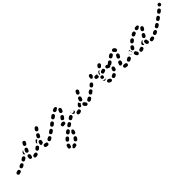

<svg xmlns="http://www.w3.org/2000/svg" viewBox="193 -1321 2666 2666"><g transform="rotate(-45 1526.5 12.0)"><path d="M50 10Q55 0 52 -9Q51 -14 47 -18Q44 -22 40 -24Q35 -26 31 -27Q26 -27 21 -26Q13 -23 6 -22Q3 -21 1 -20Q-9 -18 -14 -9Q-20 0 -17 10Q-15 20 -6 25Q3 31 13 28Q15 28 19 27Q27 25 36 22Q46 19 50 10ZM585 20Q588 17 591 13Q593 8 593 3Q594 -7 587 -15Q580 -23 570 -23Q559 -24 553 -26Q543 -28 534 -23Q525 -18 522 -8Q521 -3 521 2Q522 7 525 11Q527 15 531 18Q535 21 540 23Q551 26 567 27Q572 27 576 25Q581 24 585 20ZM386 5Q388 0 388 -5Q388 -10 387 -14Q383 -24 374 -28Q365 -33 355 -29Q347 -26 339 -26Q334 -25 330 -23Q325 -20 322 -16Q319 -12 318 -8Q316 -3 317 2Q318 12 326 19Q334 25 345 24Q358 23 372 18Q376 16 380 13Q384 9 386 5ZM681 -45Q678 -49 674 -52Q670 -55 666 -56Q661 -58 656 -57Q651 -56 647 -53Q637 -48 628 -43Q619 -38 617 -28Q614 -18 619 -9Q621 -4 625 -1Q629 2 634 3Q639 4 643 4Q648 3 653 1Q662 -4 673 -11Q682 -16 684 -26Q686 -36 681 -45ZM144 -31Q146 -36 145 -41Q145 -46 143 -50Q141 -55 137 -58Q133 -61 128 -63Q124 -64 119 -64Q114 -64 109 -62Q100 -57 90 -52Q85 -50 82 -47Q79 -43 77 -39Q75 -34 75 -29Q75 -24 77 -19Q82 -10 91 -6Q101 -3 111 -7Q121 -12 131 -17Q136 -19 139 -23Q142 -26 144 -31ZM265 -14Q261 -17 259 -22Q257 -26 256 -31Q256 -34 256 -37Q256 -47 258 -60Q259 -65 262 -69Q265 -73 269 -76Q273 -79 278 -80Q282 -81 287 -80Q297 -78 303 -69Q309 -61 307 -51Q306 -43 306 -37Q306 -36 306 -35Q306 -34 306 -34Q306 -33 306 -32Q305 -31 305 -30Q298 -22 296 -13Q293 -11 290 -10Q287 -9 283 -8Q278 -8 273 -9Q269 -11 265 -14ZM471 -59Q471 -64 469 -69Q468 -73 464 -77Q457 -85 447 -85Q437 -86 429 -79Q420 -71 413 -66Q409 -63 407 -59Q404 -54 404 -49Q403 -44 404 -40Q406 -35 409 -31Q415 -23 425 -21Q436 -20 444 -26Q451 -32 462 -42Q466 -45 468 -49Q470 -54 471 -59ZM500 -71Q503 -82 508 -94Q509 -99 513 -103Q516 -106 521 -108Q525 -111 530 -111Q535 -111 540 -109Q549 -106 554 -96Q558 -87 555 -77Q551 -67 549 -58Q548 -56 547 -53Q545 -51 544 -49Q542 -49 541 -49Q531 -48 523 -43Q521 -42 519 -40Q519 -40 518 -41Q518 -41 518 -41Q508 -43 503 -52Q498 -61 500 -71ZM747 -91Q742 -100 731 -102Q721 -103 713 -97L710 -95Q706 -92 703 -88Q700 -84 699 -79Q698 -74 700 -69Q701 -65 703 -61Q706 -56 710 -54Q715 -51 720 -50Q724 -49 729 -50Q734 -52 738 -54L741 -57Q750 -62 752 -73Q753 -83 747 -91ZM227 -103Q221 -111 211 -113Q201 -115 192 -109Q183 -104 174 -98Q165 -92 163 -82Q161 -72 166 -63Q169 -59 173 -56Q177 -53 182 -52Q187 -51 192 -52Q197 -53 201 -56Q211 -62 220 -68Q229 -74 231 -84Q233 -94 227 -103ZM511 -129Q516 -131 521 -132Q519 -137 517 -142Q515 -148 515 -154Q510 -154 506 -152Q502 -150 499 -147L484 -131Q476 -124 477 -113Q477 -103 484 -96Q484 -96 484 -96Q484 -96 484 -95Q485 -99 486 -102Q490 -110 496 -117Q502 -125 511 -129ZM297 -105Q302 -103 307 -103Q312 -103 317 -105Q321 -107 325 -110Q328 -114 330 -118Q334 -127 339 -138Q344 -147 340 -157Q337 -166 327 -171Q323 -173 318 -173Q313 -173 308 -172Q303 -170 300 -167Q296 -163 294 -159Q289 -148 285 -138Q280 -129 284 -119Q288 -109 297 -105ZM272 -172Q269 -171 267 -169Q259 -162 251 -155Q243 -148 242 -137Q242 -127 248 -119Q251 -116 255 -114Q259 -112 263 -111Q260 -120 260 -130Q260 -139 264 -147Q268 -157 274 -168Q275 -172 277 -175Q274 -174 272 -172ZM539 -149Q540 -144 543 -140Q547 -136 551 -134Q560 -129 570 -133Q580 -136 585 -145Q590 -155 595 -164Q600 -173 597 -183Q594 -193 584 -198Q580 -200 575 -201Q570 -201 565 -200Q561 -198 557 -195Q553 -192 551 -188Q545 -178 540 -168Q538 -163 537 -158Q537 -153 539 -149ZM340 -195Q349 -190 359 -193Q369 -196 374 -205L385 -224Q390 -233 387 -243Q384 -253 375 -258Q366 -263 356 -260Q346 -257 341 -248L330 -229Q325 -220 328 -210Q331 -200 340 -195ZM589 -237Q590 -232 592 -228Q595 -224 599 -221Q607 -215 618 -217Q628 -218 634 -227L647 -245Q649 -249 651 -254Q652 -259 651 -264Q650 -269 647 -273Q645 -277 641 -280Q632 -286 622 -284Q612 -282 606 -274L593 -256Q590 -252 589 -247Q588 -242 589 -237Z M809 264Q817 262 825 260Q830 258 835 258Q840 258 845 261Q849 263 852 266Q856 270 857 275Q859 280 859 284Q859 289 856 294Q854 298 851 302Q847 305 842 307Q829 311 815 313Q805 315 797 309Q789 303 787 293Q787 292 787 291Q787 290 787 289Q790 288 793 285Q801 279 806 271Q808 268 809 264ZM779 202Q775 200 770 200Q765 200 760 202Q756 205 752 208Q749 212 747 216Q742 230 740 244Q738 254 744 262Q751 271 761 272Q766 273 771 272Q775 270 779 267Q783 264 786 260Q788 256 789 251Q790 243 794 234Q797 225 793 215Q789 206 779 202ZM880 257Q888 264 898 264Q909 263 916 255Q924 246 931 235Q937 226 935 216Q933 206 925 200Q921 197 916 196Q911 195 906 196Q901 197 897 200Q893 202 890 206Q884 215 878 222Q871 230 872 240Q872 251 880 257ZM848 128Q841 120 830 120Q820 120 813 127Q803 136 795 144Q788 152 789 162Q789 172 797 180Q804 187 815 186Q825 186 832 178Q839 171 847 163Q855 156 855 146Q855 135 848 128ZM937 175Q947 178 956 173Q965 169 969 159Q972 147 976 135Q978 125 973 116Q968 108 958 105Q956 104 954 104Q951 104 949 104Q949 105 948 106Q943 114 936 119Q931 123 926 126Q924 135 921 143Q918 153 923 162Q927 171 937 175ZM928 66Q922 58 911 56Q901 55 893 61Q883 68 874 75Q866 81 865 92Q863 102 869 110Q876 118 886 120Q896 121 905 115Q913 108 922 101Q931 95 932 85Q934 75 928 66ZM1011 10Q1006 1 995 -1Q985 -3 977 3L958 16Q954 19 951 23Q948 27 947 32Q946 37 947 41Q948 46 951 50Q953 55 958 57Q962 60 967 61Q971 62 976 61Q981 60 985 57L1004 45Q1013 39 1015 29Q1017 19 1011 10ZM1099 -26Q1100 -31 1100 -36Q1099 -41 1096 -45Q1093 -49 1089 -52Q1085 -55 1080 -56Q1075 -57 1070 -56Q1065 -55 1061 -52L1042 -40Q1038 -37 1035 -33Q1032 -29 1031 -24Q1030 -19 1031 -14Q1032 -9 1035 -5Q1040 4 1051 6Q1061 8 1069 2L1089 -10Q1093 -13 1096 -17Q1098 -21 1099 -26ZM951 -16Q960 -21 963 -31Q965 -36 964 -41Q964 -46 961 -50Q959 -55 955 -58Q951 -61 946 -62Q937 -65 926 -64Q916 -63 907 -59Q897 -54 894 -45Q890 -35 894 -26Q899 -16 908 -13Q918 -9 927 -13Q930 -14 931 -14Q932 -14 932 -14Q942 -11 951 -16ZM1163 -91Q1161 -95 1156 -98Q1152 -101 1147 -102Q1142 -102 1138 -101Q1133 -100 1129 -97L1125 -95Q1117 -89 1115 -79Q1113 -69 1119 -60Q1122 -56 1126 -54Q1130 -51 1135 -50Q1140 -49 1145 -50Q1150 -51 1154 -54L1157 -57Q1166 -62 1168 -73Q1169 -83 1163 -91ZM766 -104Q760 -113 750 -114Q740 -116 731 -110L712 -96Q703 -90 701 -80Q700 -70 706 -61Q709 -57 713 -54Q717 -52 722 -51Q727 -50 732 -51Q736 -52 740 -55L760 -69Q769 -75 770 -86Q772 -96 766 -104ZM975 -72Q976 -72 977 -73Q982 -73 986 -75Q991 -78 994 -81Q1002 -91 1010 -101Q1013 -105 1014 -110Q1016 -115 1015 -120Q1014 -125 1012 -129Q1009 -133 1005 -136Q997 -142 987 -141Q977 -140 970 -132Q963 -123 956 -114Q950 -107 950 -99Q949 -90 954 -83Q962 -81 969 -76Q970 -74 972 -73Q973 -72 975 -72ZM848 -167Q842 -175 832 -177Q821 -178 813 -172L794 -157Q786 -151 784 -140Q783 -130 789 -122Q796 -114 806 -112Q816 -111 825 -117L844 -132Q852 -138 853 -149Q855 -159 848 -167ZM1022 -161Q1026 -159 1031 -159Q1036 -159 1041 -161Q1045 -163 1049 -166Q1052 -170 1054 -174Q1060 -188 1063 -201Q1066 -211 1060 -220Q1055 -229 1045 -231Q1035 -234 1026 -228Q1017 -223 1015 -213Q1012 -204 1008 -194Q1004 -184 1008 -174Q1012 -165 1022 -161ZM932 -229Q926 -237 916 -239Q905 -241 897 -235Q888 -228 877 -220Q868 -214 867 -204Q865 -194 871 -185Q878 -177 888 -175Q898 -174 906 -180Q917 -188 926 -194Q934 -200 936 -210Q938 -220 932 -229ZM969 -231Q965 -233 961 -236Q958 -240 956 -245Q953 -254 957 -264Q962 -273 971 -277Q987 -283 1001 -284Q1012 -285 1020 -278Q1027 -271 1028 -261Q1029 -259 1028 -257Q1028 -255 1028 -253Q1021 -251 1014 -247Q1006 -242 1000 -234Q1000 -234 999 -233Q994 -232 988 -230Q984 -228 979 -228Q974 -229 969 -231Z M1230 12Q1234 8 1235 4Q1237 -1 1237 -6Q1237 -11 1235 -15Q1231 -25 1221 -29Q1211 -32 1202 -28Q1195 -25 1191 -25H1190Q1179 -25 1172 -18Q1164 -11 1164 0Q1164 10 1172 18Q1179 25 1189 25H1191Q1206 25 1222 18Q1227 16 1230 12ZM1340 16Q1345 17 1350 16Q1355 15 1359 13Q1363 10 1366 6Q1372 -2 1370 -13Q1368 -23 1360 -29Q1357 -31 1355 -35Q1354 -40 1350 -44Q1347 -47 1342 -50Q1338 -52 1333 -52Q1328 -52 1323 -50Q1313 -47 1309 -38Q1305 -28 1308 -18Q1312 -9 1317 -2Q1323 6 1331 12Q1335 15 1340 16ZM1460 -43Q1457 -47 1453 -50Q1449 -53 1444 -54Q1439 -55 1434 -55Q1430 -54 1425 -51Q1415 -45 1406 -40Q1397 -34 1394 -25Q1392 -15 1397 -6Q1402 3 1412 6Q1422 9 1431 4Q1441 -2 1452 -9Q1461 -14 1463 -24Q1465 -34 1460 -43ZM1129 -34Q1125 -37 1122 -42Q1120 -46 1119 -51Q1118 -63 1118 -77Q1118 -87 1125 -95Q1133 -102 1143 -102Q1153 -102 1161 -95Q1168 -87 1168 -77Q1168 -66 1169 -56Q1169 -52 1169 -49Q1168 -45 1166 -41Q1161 -38 1156 -34Q1154 -32 1153 -30Q1151 -29 1150 -29Q1148 -29 1147 -29Q1142 -28 1137 -30Q1132 -31 1129 -34ZM1247 -54Q1247 -59 1248 -63Q1250 -68 1253 -72Q1260 -80 1268 -89Q1272 -94 1278 -96Q1284 -99 1291 -98Q1292 -89 1296 -82Q1300 -74 1307 -68Q1304 -65 1300 -63Q1293 -56 1289 -47Q1286 -41 1285 -34Q1278 -30 1270 -30Q1261 -31 1255 -36Q1252 -40 1249 -44Q1247 -49 1247 -54ZM1533 -73Q1533 -78 1532 -82Q1531 -87 1528 -91Q1523 -100 1512 -102Q1502 -103 1494 -97L1489 -94Q1485 -92 1483 -87Q1480 -83 1479 -78Q1478 -73 1479 -69Q1480 -64 1483 -60Q1489 -51 1499 -49Q1510 -48 1518 -53L1522 -57Q1526 -59 1529 -64Q1532 -68 1533 -73ZM1316 -92Q1318 -88 1322 -85Q1326 -82 1331 -80Q1340 -77 1350 -82Q1359 -87 1362 -97Q1365 -106 1369 -117Q1371 -122 1371 -127Q1370 -132 1368 -136Q1366 -141 1363 -144Q1359 -148 1354 -150Q1345 -153 1335 -149Q1326 -145 1322 -135Q1318 -123 1314 -111Q1313 -107 1313 -102Q1313 -97 1316 -92ZM1367 -175Q1376 -171 1386 -174Q1395 -177 1400 -186Q1405 -196 1411 -206Q1416 -216 1413 -225Q1410 -235 1401 -240Q1392 -245 1382 -242Q1372 -239 1367 -230Q1361 -219 1356 -209Q1351 -200 1354 -190Q1357 -180 1367 -175Z M1843 4Q1844 -1 1843 -6Q1843 -11 1840 -15Q1838 -19 1834 -22Q1830 -26 1825 -27Q1819 -29 1815 -32Q1810 -35 1806 -36Q1801 -37 1796 -36Q1791 -35 1787 -32Q1783 -30 1780 -26Q1774 -17 1776 -7Q1777 3 1786 9Q1798 17 1812 21Q1822 24 1831 19Q1840 14 1843 4ZM1932 -31Q1930 -36 1926 -39Q1922 -42 1917 -43Q1912 -44 1907 -44Q1902 -43 1898 -40Q1891 -36 1883 -33Q1878 -31 1875 -28Q1871 -24 1869 -20Q1867 -15 1867 -10Q1867 -5 1869 -1Q1873 9 1882 13Q1892 17 1902 13Q1913 9 1923 3Q1932 -2 1935 -12Q1937 -22 1932 -31ZM1992 -98Q1991 -103 1988 -107Q1985 -111 1981 -113Q1976 -116 1971 -117Q1970 -117 1968 -117Q1966 -117 1964 -116Q1959 -114 1954 -112Q1949 -109 1947 -105Q1944 -101 1943 -95Q1942 -90 1940 -86Q1940 -85 1939 -84Q1937 -79 1937 -74Q1936 -69 1938 -65Q1940 -60 1943 -56Q1946 -52 1951 -50Q1960 -46 1970 -49Q1979 -52 1984 -61Q1985 -63 1985 -64Q1991 -75 1992 -88Q1993 -93 1992 -98ZM1544 -75Q1546 -79 1547 -84Q1548 -89 1547 -94Q1546 -99 1543 -103Q1537 -111 1527 -113Q1517 -115 1508 -109Q1503 -105 1493 -99Q1492 -98 1492 -98Q1483 -92 1481 -81Q1480 -71 1485 -63Q1491 -54 1502 -52Q1512 -51 1520 -56Q1521 -57 1522 -58Q1531 -64 1537 -68Q1541 -71 1544 -75ZM1771 -52Q1761 -51 1753 -58Q1745 -64 1744 -75Q1747 -72 1751 -70Q1759 -66 1768 -66Q1778 -65 1787 -68Q1790 -69 1793 -70Q1792 -68 1791 -65Q1790 -63 1788 -61Q1785 -57 1780 -55Q1776 -52 1771 -52ZM1761 -91Q1765 -88 1770 -88Q1775 -88 1780 -89Q1785 -91 1789 -94Q1792 -98 1794 -102L1795 -103Q1797 -107 1797 -112Q1798 -117 1796 -122Q1794 -126 1791 -130Q1788 -134 1783 -136Q1774 -141 1764 -137Q1754 -134 1750 -125V-124Q1745 -115 1748 -105Q1752 -95 1761 -91ZM1615 -166Q1608 -173 1597 -174Q1587 -174 1580 -167Q1573 -160 1565 -154Q1562 -150 1559 -146Q1557 -141 1557 -137Q1557 -132 1558 -127Q1560 -122 1563 -118Q1570 -111 1580 -110Q1591 -109 1598 -116Q1606 -123 1614 -131Q1621 -138 1622 -148Q1622 -158 1615 -166ZM1899 -175Q1898 -170 1898 -165Q1899 -160 1901 -156Q1903 -151 1907 -148Q1911 -145 1916 -143Q1922 -141 1927 -138Q1935 -132 1945 -134Q1956 -135 1962 -144Q1964 -148 1966 -153Q1967 -158 1966 -163Q1965 -167 1962 -172Q1960 -176 1956 -179Q1944 -187 1931 -191Q1921 -194 1912 -189Q1902 -185 1899 -175ZM1806 -170Q1804 -166 1804 -161Q1804 -156 1806 -151Q1809 -142 1819 -137Q1828 -133 1838 -137Q1846 -140 1854 -142Q1864 -144 1870 -153Q1875 -161 1873 -172Q1872 -176 1869 -180Q1866 -184 1862 -187Q1858 -190 1853 -191Q1848 -191 1843 -190Q1831 -187 1820 -184Q1816 -182 1812 -178Q1809 -175 1806 -170ZM1733 -146H1731Q1719 -146 1709 -147Q1699 -149 1693 -157Q1686 -165 1688 -175Q1689 -185 1697 -192Q1705 -198 1716 -197Q1723 -196 1731 -196H1733Q1738 -196 1742 -194Q1747 -192 1750 -189Q1747 -182 1746 -174Q1745 -164 1748 -155Q1748 -154 1748 -154Q1744 -152 1740 -149Q1739 -148 1738 -147Q1737 -146 1736 -146Q1734 -146 1733 -146ZM1798 -210Q1808 -212 1817 -207Q1817 -207 1817 -206Q1817 -206 1817 -206Q1815 -205 1813 -205Q1804 -201 1797 -195Q1790 -189 1786 -180Q1782 -171 1782 -161Q1782 -161 1782 -160Q1779 -161 1776 -161Q1773 -161 1769 -161Q1768 -166 1768 -171Q1769 -176 1771 -180Q1776 -189 1782 -199Q1788 -207 1798 -210ZM1643 -223Q1644 -235 1648 -248Q1652 -258 1661 -262Q1670 -267 1680 -264Q1685 -263 1688 -259Q1692 -256 1694 -252Q1697 -247 1697 -242Q1698 -237 1696 -233Q1693 -224 1693 -218Q1693 -217 1693 -216Q1692 -216 1692 -215Q1688 -213 1683 -210Q1676 -204 1671 -196Q1670 -196 1668 -196Q1667 -196 1665 -196Q1655 -197 1648 -205Q1642 -213 1643 -223ZM1823 -244Q1823 -239 1826 -235Q1828 -230 1832 -227Q1840 -220 1850 -221Q1860 -222 1867 -230Q1874 -238 1880 -245Q1887 -252 1886 -263Q1886 -273 1878 -280Q1870 -287 1860 -286Q1850 -286 1843 -278Q1836 -271 1829 -262Q1825 -258 1824 -254Q1822 -249 1823 -244Z M2152 3Q2152 -2 2151 -6Q2149 -11 2145 -15Q2142 -18 2137 -20Q2133 -22 2128 -22Q2117 -22 2110 -24Q2100 -27 2091 -21Q2083 -16 2080 -6Q2077 4 2083 13Q2088 22 2098 24Q2110 27 2127 28Q2137 28 2145 21Q2152 13 2152 3ZM2245 -27Q2246 -31 2246 -36Q2245 -41 2243 -46Q2240 -50 2236 -53Q2232 -56 2228 -57Q2223 -59 2218 -58Q2213 -57 2209 -55Q2198 -49 2189 -44Q2180 -39 2177 -30Q2174 -20 2179 -10Q2181 -6 2185 -3Q2188 0 2193 2Q2198 3 2203 3Q2208 2 2212 0Q2222 -5 2233 -11Q2238 -14 2241 -18Q2244 -22 2245 -27ZM2060 -73Q2064 -83 2071 -96Q2075 -105 2085 -109Q2095 -112 2104 -107Q2109 -105 2112 -102Q2115 -98 2117 -93Q2118 -88 2118 -83Q2118 -78 2116 -74Q2110 -63 2107 -55Q2106 -53 2105 -51Q2104 -49 2102 -47Q2100 -47 2098 -47Q2088 -46 2080 -41Q2079 -40 2078 -39Q2077 -40 2076 -40Q2075 -40 2075 -41Q2065 -44 2061 -54Q2057 -63 2060 -73ZM2315 -73Q2315 -78 2314 -82Q2313 -87 2311 -91Q2305 -100 2294 -102Q2284 -103 2276 -98L2273 -96Q2269 -93 2266 -88Q2263 -84 2263 -79Q2262 -74 2263 -70Q2264 -65 2267 -61Q2273 -52 2283 -50Q2293 -49 2301 -54L2304 -56Q2308 -59 2311 -64Q2314 -68 2315 -73ZM2118 -132Q2127 -127 2137 -130Q2147 -133 2152 -142Q2158 -154 2163 -163Q2168 -172 2165 -182Q2161 -192 2152 -197Q2143 -201 2133 -198Q2123 -195 2119 -186Q2114 -177 2108 -166Q2103 -157 2106 -147Q2109 -137 2118 -132ZM2014 -200Q2010 -204 2006 -206Q2002 -209 1997 -210Q1992 -210 1987 -209Q1982 -208 1978 -205Q1967 -196 1961 -191Q1952 -185 1950 -175Q1949 -165 1955 -157Q1957 -153 1962 -150Q1966 -147 1971 -146Q1976 -146 1980 -147Q1985 -148 1989 -151Q1997 -156 2009 -165Q2017 -171 2018 -181Q2020 -192 2014 -200ZM2101 -237Q2102 -241 2101 -246Q2101 -251 2098 -256Q2093 -264 2083 -267Q2073 -270 2064 -265Q2054 -259 2043 -252Q2034 -246 2032 -236Q2030 -226 2036 -217Q2039 -213 2043 -210Q2047 -208 2052 -206Q2057 -205 2061 -206Q2066 -207 2070 -210Q2080 -216 2089 -221Q2093 -224 2096 -228Q2099 -232 2101 -237ZM2126 -270Q2127 -275 2130 -279Q2133 -283 2137 -285Q2142 -288 2147 -289Q2151 -289 2156 -288Q2170 -285 2179 -275Q2188 -265 2190 -252Q2191 -241 2185 -233Q2179 -225 2168 -223Q2159 -222 2151 -227Q2144 -232 2141 -241Q2132 -244 2128 -253Q2124 -261 2126 -270Z M2672 -8Q2670 -13 2667 -17Q2664 -21 2660 -23Q2656 -26 2651 -27Q2646 -27 2641 -26Q2631 -23 2623 -22Q2612 -20 2606 -12Q2600 -4 2602 7Q2603 11 2605 16Q2608 20 2612 23Q2616 26 2621 27Q2626 28 2631 27Q2642 26 2654 22Q2664 20 2669 11Q2674 2 2672 -8ZM2463 5Q2465 0 2465 -5Q2465 -10 2463 -14Q2460 -24 2450 -28Q2440 -32 2431 -28Q2422 -24 2414 -22Q2404 -19 2399 -10Q2393 -1 2396 9Q2399 19 2408 24Q2417 29 2427 26Q2438 23 2450 18Q2454 17 2458 13Q2461 10 2463 5ZM2365 14Q2369 10 2370 5Q2372 1 2372 -4Q2372 -9 2370 -14Q2367 -18 2364 -22Q2362 -23 2362 -26Q2360 -37 2351 -42Q2343 -48 2332 -46Q2328 -45 2323 -42Q2319 -40 2316 -36Q2314 -31 2313 -27Q2312 -22 2313 -17Q2317 3 2330 15Q2338 22 2348 22Q2358 21 2365 14ZM2551 9Q2546 8 2542 5Q2538 2 2535 -2Q2527 -15 2527 -32Q2527 -34 2528 -37Q2528 -48 2536 -54Q2544 -61 2554 -60Q2559 -60 2564 -58Q2568 -55 2571 -52Q2575 -48 2576 -43Q2578 -38 2577 -34Q2577 -33 2577 -32Q2577 -29 2578 -28Q2580 -24 2581 -21Q2582 -17 2582 -13Q2581 -10 2580 -8Q2580 -6 2580 -5Q2578 -2 2576 1Q2573 4 2570 6Q2566 9 2561 10Q2556 10 2551 9ZM2762 -29Q2763 -34 2763 -39Q2763 -44 2760 -49Q2756 -58 2746 -61Q2736 -64 2727 -60Q2718 -55 2708 -51Q2699 -46 2695 -37Q2692 -27 2696 -18Q2698 -13 2702 -10Q2706 -6 2710 -5Q2715 -3 2720 -3Q2725 -3 2729 -5Q2739 -10 2749 -15Q2754 -17 2757 -21Q2760 -25 2762 -29ZM2521 -71Q2527 -76 2534 -79Q2527 -83 2519 -82Q2512 -81 2506 -76Q2498 -70 2490 -64Q2486 -61 2484 -56Q2481 -52 2481 -47Q2480 -42 2481 -37Q2483 -32 2486 -28Q2489 -24 2495 -21Q2500 -19 2506 -19Q2505 -25 2505 -32Q2505 -35 2505 -39Q2506 -48 2510 -56Q2514 -65 2521 -71ZM2826 -91Q2823 -95 2818 -98Q2814 -101 2809 -102Q2804 -102 2800 -101Q2795 -100 2791 -98L2789 -97Q2781 -91 2779 -80Q2777 -70 2783 -62Q2786 -58 2790 -55Q2794 -52 2799 -51Q2804 -51 2809 -52Q2814 -53 2818 -55L2819 -56Q2828 -62 2830 -73Q2831 -83 2826 -91ZM2269 -63Q2264 -71 2265 -81Q2267 -92 2276 -98Q2282 -102 2292 -109Q2295 -112 2300 -113Q2304 -115 2308 -115Q2305 -107 2304 -100Q2303 -90 2306 -80Q2309 -72 2315 -64Q2309 -60 2304 -56Q2296 -51 2286 -52Q2275 -54 2269 -63ZM2340 -73Q2349 -68 2359 -72Q2369 -75 2374 -84Q2378 -92 2383 -100Q2389 -108 2387 -119Q2385 -129 2376 -134Q2372 -137 2367 -138Q2362 -139 2357 -138Q2352 -137 2348 -134Q2344 -132 2341 -127Q2334 -117 2329 -107Q2325 -97 2328 -87Q2331 -78 2340 -73ZM2557 -99Q2558 -94 2561 -90Q2564 -86 2569 -84Q2578 -78 2588 -81Q2598 -83 2603 -92Q2608 -100 2614 -110Q2616 -114 2617 -119Q2618 -124 2617 -129Q2616 -133 2613 -138Q2610 -142 2606 -144Q2597 -150 2587 -148Q2577 -145 2572 -137Q2565 -127 2560 -118Q2557 -114 2557 -109Q2556 -104 2557 -99ZM2394 -153Q2401 -146 2411 -145Q2422 -144 2430 -150Q2437 -157 2445 -163Q2453 -169 2455 -179Q2457 -189 2450 -198Q2444 -206 2434 -207Q2424 -209 2415 -203Q2406 -196 2398 -189Q2390 -182 2389 -172Q2388 -161 2394 -153ZM2610 -182Q2611 -177 2614 -173Q2617 -169 2621 -166Q2630 -160 2640 -162Q2650 -164 2656 -173Q2662 -183 2667 -191Q2673 -200 2671 -210Q2668 -220 2660 -226Q2651 -231 2641 -229Q2631 -227 2625 -218Q2620 -210 2614 -201Q2611 -196 2610 -192Q2609 -187 2610 -182ZM2473 -211Q2477 -202 2487 -199Q2497 -195 2506 -200Q2515 -204 2525 -208Q2534 -213 2538 -222Q2542 -232 2537 -241Q2535 -246 2532 -249Q2528 -253 2524 -255Q2519 -256 2514 -256Q2509 -256 2504 -254Q2494 -250 2484 -245Q2475 -240 2472 -230Q2468 -220 2473 -211ZM2572 -234Q2564 -240 2562 -250Q2561 -260 2567 -269Q2573 -277 2583 -279Q2596 -281 2606 -281H2608Q2613 -281 2618 -279Q2622 -277 2626 -274Q2629 -270 2631 -265Q2633 -261 2633 -256Q2633 -255 2633 -253Q2633 -252 2633 -251Q2625 -249 2619 -244Q2614 -240 2609 -235Q2608 -233 2607 -231H2606Q2600 -231 2591 -230Q2581 -228 2572 -234Z M2849 -85Q2849 -90 2848 -95Q2847 -100 2844 -104Q2838 -112 2828 -114Q2818 -116 2810 -110L2791 -96Q2782 -90 2780 -80Q2779 -70 2785 -61Q2791 -53 2801 -51Q2811 -49 2819 -55L2838 -69Q2843 -72 2845 -76Q2848 -80 2849 -85ZM2931 -145Q2932 -150 2931 -155Q2929 -159 2927 -163Q2920 -172 2910 -173Q2900 -175 2892 -169L2873 -155Q2869 -152 2866 -148Q2864 -143 2863 -139Q2862 -134 2863 -129Q2865 -124 2867 -120Q2874 -112 2884 -110Q2894 -108 2902 -115L2921 -128Q2925 -131 2928 -136Q2930 -140 2931 -145ZM3006 -227Q2999 -235 2989 -236Q2979 -237 2971 -230Q2962 -223 2953 -216Q2945 -209 2944 -199Q2943 -189 2949 -181Q2955 -172 2966 -171Q2976 -170 2984 -177Q2994 -184 3003 -191Q3011 -198 3012 -208Q3013 -219 3006 -227ZM3071 -264Q3071 -269 3069 -274Q3067 -278 3064 -282Q3056 -289 3046 -289Q3035 -289 3028 -282L3027 -281Q3020 -273 3020 -263Q3020 -252 3027 -245Q3031 -242 3036 -240Q3040 -238 3045 -238Q3050 -238 3055 -240Q3059 -242 3063 -245L3064 -246Q3067 -250 3069 -255Q3071 -259 3071 -264Z"/></g></svg>

Font: FRB American Cursive Guidelines Dashed Black
Style: Bold Italic
Weight: 900
Italic angle: -25°
Version: Version 2.0;Modular Font Editor K font №1